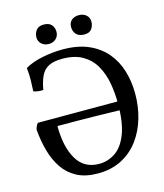

<svg xmlns="http://www.w3.org/2000/svg" viewBox="-123 -932 878 1030"><g transform="rotate(-15 315.5 -416.5)"><path d="M293 7Q225 7 178 -17.5Q131 -42 101.5 -85Q72 -128 56 -185Q40 -242 35 -306Q40 -326 51 -339H506V-290Q444 -292 383.5 -293Q323 -294 263.5 -294.5Q204 -295 148 -295Q148 -180 188.5 -110.5Q229 -41 313 -41Q361 -41 402 -68Q443 -95 468 -158Q493 -221 493 -328Q493 -387 483 -442Q473 -497 448 -541Q423 -585 378.5 -611Q334 -637 266 -637Q218 -637 190 -622.5Q162 -608 147.5 -578Q133 -548 125 -502Q111 -500 97.5 -502Q84 -504 71 -508Q73 -539 73.5 -571.5Q74 -604 70 -638Q110 -662 168.5 -673.5Q227 -685 280 -685Q364 -685 423.5 -659Q483 -633 521.5 -587.5Q560 -542 578 -482Q596 -422 596 -355Q596 -284 577 -219Q558 -154 520 -103Q482 -52 425 -22.5Q368 7 293 7ZM415 -732Q386 -732 371 -748Q356 -764 356 -789Q356 -813 371.5 -826.5Q387 -840 412 -840Q437 -840 453 -826Q469 -812 469 -789Q469 -768 457 -750Q445 -732 415 -732ZM219 -732Q194 -732 178 -746.5Q162 -761 162 -783Q162 -805 175 -822.5Q188 -840 217 -840Q247 -840 260.5 -824Q274 -808 274 -785Q274 -762 258 -747Q242 -732 219 -732Z"/></g></svg>

Font: Vollkorn
Style: Regular
Weight: 400
Designer: Friedrich Althausen
Foundry: Friedrich Althausen
Version: Version 4.104